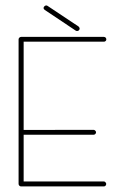

<svg xmlns="http://www.w3.org/2000/svg" viewBox="-20 -666 435 686"><path d="M145 -646.5C142.6 -646.5 140.6 -645.5 138.7 -643.6C136.7 -641.6 135.7 -639.6 135.7 -637.7C135.7 -634.8 137.2 -632.3 140.1 -630.4L250.5 -556.6C252 -555.7 253.4 -555.2 255.4 -555.2C257.8 -555.2 259.8 -555.7 261.7 -557.6C263.7 -559.6 264.6 -561.5 264.6 -564C264.6 -566.4 263.2 -568.8 260.7 -571.3L149.9 -645C148.4 -646 147 -646.5 145 -646.5ZM55.7 -534.2C53.2 -534.2 51.3 -533.2 49.3 -531.7C47.4 -529.8 46.4 -527.8 46.4 -525.4V-194.8V-193.4V-191.9V-8.8C46.4 -6.3 47.4 -4.4 49.3 -2.4C51.3 -0.5 53.2 0 55.2 0H350.6C353.5 0 355.5 -0.5 356.9 -2.4C358.9 -4.4 359.4 -6.3 359.4 -8.8C359.4 -10.7 358.9 -12.7 356.9 -14.6C355.5 -16.6 353.5 -17.6 351.1 -17.6H64.5V-184.6H314H314.5C316.4 -184.6 318.4 -185.1 320.3 -187C322.3 -189 323.2 -190.9 323.2 -193.4C323.2 -195.3 322.3 -197.3 320.3 -199.2C318.4 -201.2 316.4 -202.1 314.5 -202.1H314L64.5 -201.7V-517.1H351.1C353.5 -517.1 355.5 -517.6 357.4 -519.5C358.9 -521 359.9 -522.9 359.9 -525.4C359.9 -527.8 358.9 -529.8 357.4 -531.7C355.5 -533.2 353.5 -534.2 351.1 -534.2Z"/></svg>

Font: Mill
Style: Thin
Weight: 100
Version: Version 001.000